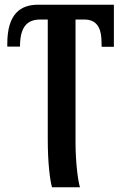

<svg xmlns="http://www.w3.org/2000/svg" viewBox="-20 -556 522 816"><path d="M201 240H320C312 217 301 136 301 49V-473H339C385 -473 408 -445 411 -391L412 -357H464V-536H142C67 -536 11 -497 11 -370V-358H65C65 -436 91 -473 151 -473H183V36C183 135 192 208 201 240Z"/></svg>

Font: Noto Serif Condensed Semi
Style: Regular
Weight: 600
Width: 3
Designer: Monotype Design Team
Foundry: Monotype Imaging Inc.
Version: Version 1.002